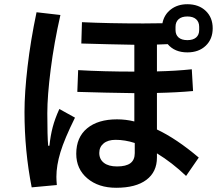

<svg xmlns="http://www.w3.org/2000/svg" viewBox="-20 -843 1040 909"><path d="M723 -632V-505Q812 -507 888 -515L894 -412Q818 -405 723 -403V-230Q816 -186 921 -97L861 -10Q795 -73 723 -117V-97Q723 -29 673 8.5Q623 46 530 46Q446 46 393.5 1.5Q341 -43 341 -115Q341 -193 392.5 -235.5Q444 -278 534 -278Q576 -278 616 -268V-402Q474 -404 346 -408L350 -511Q470 -504 616 -504V-631Q500 -633 365 -637L368 -738Q495 -732 659 -732L749 -733Q757 -774 789 -798.5Q821 -823 867 -823Q921 -823 954 -791.5Q987 -760 987 -709Q987 -658 954 -626.5Q921 -595 867 -595Q807 -595 774 -634Q738 -632 723 -632ZM335 -286Q285 -185 266 -122Q247 -59 247 -6Q247 9 249 33L130 44Q96 -129 96 -313Q96 -404 110.5 -528Q125 -652 153 -785L266 -772Q236 -640 220 -514.5Q204 -389 204 -307Q204 -198 208 -153H214Q219 -201 229.5 -241Q240 -281 261 -327ZM811 -701Q811 -678 825.5 -665.5Q840 -653 867 -653Q894 -653 908.5 -665.5Q923 -678 923 -701V-716Q923 -739 908.5 -752Q894 -765 867 -765Q840 -765 825.5 -752Q811 -739 811 -716ZM618 -166Q572 -181 527 -181Q491 -181 470.5 -164Q450 -147 450 -119Q450 -89 472 -72Q494 -55 534 -55Q577 -55 597.5 -70.5Q618 -86 618 -118Z"/></svg>

Font: IBM Plex Sans JP SemiBold
Style: Regular
Weight: 600
Designer: Mike Abbink; Paul van der Laan; Pieter van Rosmalen; Wujin Sim; Yejin Wi; Jinhee Kim; Boomi Park; Yona Kim; Kichan Ma
Foundry: Sandoll Inc.
Version: Version 1.001